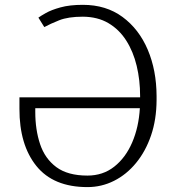

<svg xmlns="http://www.w3.org/2000/svg" viewBox="-20 -757 721 787"><path d="M319.6 -737.2Q414.8 -737.2 482.2 -687.5Q549.7 -637.8 585.6 -553.3Q621.4 -468.8 621.8 -363.6V-346.2Q621.4 -267 599.1 -201.7Q576.7 -136.4 537.6 -89Q498.6 -41.5 447.4 -15.8Q396.3 9.9 338.4 9.9Q198.9 9.9 129.1 -76.7Q59.3 -163.4 59.7 -311.1V-358H554.3V-363.6Q554.3 -428.6 540.3 -487Q526.3 -545.5 497.5 -590.7Q468.8 -636 424.5 -662.1Q380.3 -688.2 319.6 -688.6Q259.6 -688.6 222.8 -674Q186.1 -659.4 161.6 -646L137.4 -684.7Q146.3 -691.4 168.3 -703.8Q190.3 -716.3 227.8 -726.7Q265.3 -737.2 319.6 -737.2ZM553.3 -313.6H124.6V-297.9Q124.6 -225.1 144.4 -166Q164.1 -106.9 210.8 -72.1Q257.5 -37.3 338.4 -37.3Q402 -37.3 448.3 -73.9Q494.7 -110.4 521.7 -172.9Q548.7 -235.4 553.3 -313.6Z"/></svg>

Font: Inter UI Extra Light
Style: Regular
Weight: 200
Designer: Rasmus Andersson
Foundry: rsms
Version: 3.2;8d6f07862